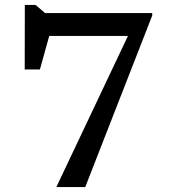

<svg xmlns="http://www.w3.org/2000/svg" viewBox="-20 -757 682 777"><path d="M133.5 -611.5 187.5 -641 141.5 -476H80L80.5 -737H124L162.5 -704H596V-694L325 0H208L511.5 -640.5L532 -611.5Z"/></svg>

Font: Newsreader 7pt
Style: Regular
Weight: 400
Designer: Hugues Gentile
Foundry: Production Type
Version: Version 1.003